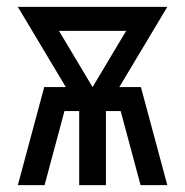

<svg xmlns="http://www.w3.org/2000/svg" viewBox="-20 -540 540 560"><path d="M32 0 109 -286H172L32 -520H468L328 -286H391L468 0H390L332 -216H289V0H211V-216H168L110 0ZM250 -286 348 -450H152Z"/></svg>

Font: Iosevka Fuck
Style: Regular
Weight: 400
Monospace: yes
Designer: Belleve Invis
Foundry: Belleve Invis
Version: Version 28.0.7; ttfautohint (v1.8.3)